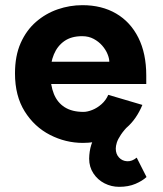

<svg xmlns="http://www.w3.org/2000/svg" viewBox="-20 -540 632 743"><path d="M441 183Q411 183 384.5 169.5Q358 156 341.5 131Q325 106 325 74Q326 16 355.5 -23Q385 -62 458 -96L483 -60Q460 -37 448 -19Q436 -1 432 12Q428 25 428 35Q428 56 440.5 69.5Q453 83 472 84Q491 85 509 70L547 145Q531 160 504 171.5Q477 183 441 183ZM301 13Q234 13 173.5 -18Q113 -49 75.5 -109Q38 -169 38 -256Q38 -324 60 -373.5Q82 -423 119.5 -455.5Q157 -488 203.5 -504Q250 -520 299 -520Q374 -520 429.5 -487.5Q485 -455 515.5 -394Q546 -333 546 -248V-215H143L142 -301H403Q403 -314 396 -331Q389 -348 375.5 -363.5Q362 -379 342.5 -389.5Q323 -400 298 -400Q256 -400 229 -381Q202 -362 188.5 -329.5Q175 -297 175 -256Q175 -210 188.5 -176.5Q202 -143 230.5 -125Q259 -107 303 -107Q318 -107 337 -114.5Q356 -122 373 -137Q390 -152 399 -173L531 -134Q508 -79 470.5 -46.5Q433 -14 389 -0.5Q345 13 301 13Z"/></svg>

Font: Inclusive Sans
Style: Regular
Weight: 400
Designer: Olivia King
Foundry: Olivia King
Version: Version 2.004